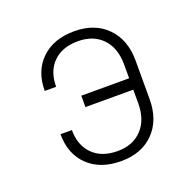

<svg xmlns="http://www.w3.org/2000/svg" viewBox="-105 -671 810 792"><g transform="rotate(-20 300.0 -275.0)"><path d="M298 10Q207 10 153.5 -41.5Q100 -93 100 -180H150Q150 -113 189.5 -73.5Q229 -34 298 -34Q366 -34 405.5 -76Q445 -118 445 -190V-250H235V-300H445V-360Q445 -433 405.5 -474.5Q366 -516 298 -516Q229 -516 189.5 -477Q150 -438 150 -370H100Q100 -457 153.5 -508.5Q207 -560 298 -560Q388 -560 441.5 -505.5Q495 -451 495 -360V-190Q495 -99 442 -44.5Q389 10 298 10Z"/></g></svg>

Font: NKDuy Mono Thin
Style: Regular
Weight: 100
Monospace: yes
Designer: NKDuy
Foundry: NKDuy
Version: Version 2.251; ttfautohint (v1.8.4.7-5d5b)